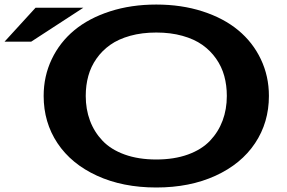

<svg xmlns="http://www.w3.org/2000/svg" viewBox="-20 -811 1262 844"><path d="M171.9 -389.2Q171.9 -476.1 207.3 -550.5Q242.7 -625 306.6 -678Q370.6 -731 463.4 -761Q556.2 -791 667 -791Q777.8 -791 870.6 -761Q963.4 -731 1027.3 -678Q1091.3 -625 1126.7 -550.5Q1162.1 -476.1 1162.1 -389.2Q1162.1 -272.9 1101.3 -181.6Q1040.5 -90.3 927.5 -38.6Q814.5 13.2 667 13.2Q519.5 13.2 406.5 -38.6Q293.5 -90.3 232.7 -181.6Q171.9 -272.9 171.9 -389.2ZM136.2 -776.9H346.2L117.2 -627.9H0ZM356.9 -389.2Q356.9 -330.6 375.5 -280.8Q394 -231 430.7 -192.4Q467.3 -153.8 527.8 -131.8Q588.4 -109.9 667 -109.9Q745.6 -109.9 806.2 -131.8Q866.7 -153.8 903.3 -192.4Q939.9 -231 958.5 -280.8Q977.1 -330.6 977.1 -389.2Q977.1 -436 965.8 -477.1Q954.6 -518.1 929.9 -553.2Q905.3 -588.4 869.4 -613.8Q833.5 -639.2 781.7 -653.6Q730 -668 667 -668Q604 -668 552.2 -653.6Q500.5 -639.2 464.6 -613.8Q428.7 -588.4 404.1 -553.2Q379.4 -518.1 368.2 -477.1Q356.9 -436 356.9 -389.2Z"/></svg>

Font: Sporting Grotesque
Style: Bold
Weight: 700
Designer: Lucas LE BIHAN
Foundry: Lucas LE BIHAN
Version: Version 2.002;PS 2.2;hotconv 1.0.88;makeotf.lib2.5.647800